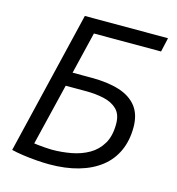

<svg xmlns="http://www.w3.org/2000/svg" viewBox="-105 -783 812 881"><g transform="rotate(15 301.0 -343.0)"><path d="M208 7Q181 7 148 4.5Q115 2 83 -2.5Q51 -7 27 -13L190 -693H585L570 -626H251L203 -427H294Q370 -427 424.5 -410Q479 -393 508.5 -355.5Q538 -318 538 -257Q538 -194 515.5 -144.5Q493 -95 450 -61.5Q407 -28 346 -10.5Q285 7 208 7ZM202 -61Q249 -61 294.5 -69.5Q340 -78 376.5 -99Q413 -120 435 -157Q457 -194 457 -251Q457 -297 432.5 -320.5Q408 -344 369 -352.5Q330 -361 286 -361H188L117 -68Q122 -67 137 -65.5Q152 -64 170.5 -62.5Q189 -61 202 -61Z"/></g></svg>

Font: Ubuntu Sans
Style: Italic
Weight: 400
Italic angle: -13.5°
Designer: Dalton Maag Ltd
Foundry: Dalton Maag Ltd
Version: Version 1.006